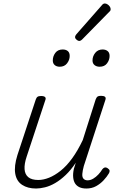

<svg xmlns="http://www.w3.org/2000/svg" viewBox="-20 -1066 687 1102"><path d="M187 16Q139 16 107 -5Q75 -26 67.5 -69Q60 -112 80 -176L185 -494Q189 -506 195.5 -510.5Q202 -515 216 -515Q232 -515 238.5 -509Q245 -503 240 -491L133 -167Q119 -125 121 -95Q123 -65 142.5 -49Q162 -33 200 -33Q229 -33 261.5 -46Q294 -59 328 -86Q362 -113 394 -157Q426 -201 455 -262L529 -495Q534 -508 540 -512Q546 -516 560 -516Q576 -516 582.5 -510.5Q589 -505 585 -493L461 -113Q454 -87 452.5 -68Q451 -49 459.5 -40Q468 -31 483 -31Q499 -31 515 -40.5Q531 -50 544.5 -64.5Q558 -79 567 -94Q572 -101 579.5 -104Q587 -107 597 -101Q608 -94 609 -86.5Q610 -79 605 -71Q594 -52 575 -31.5Q556 -11 531.5 2.5Q507 16 476 16Q452 16 436 8.5Q420 1 411 -13Q402 -27 400 -48.5Q398 -70 404 -97L415 -132Q387 -90 357 -61.5Q327 -33 297 -15.5Q267 2 238.5 9Q210 16 187 16ZM323 -683Q305 -683 294 -692.5Q283 -702 283 -719Q283 -743 297.5 -762.5Q312 -782 340 -782Q358 -782 369 -773Q380 -764 380 -745Q380 -722 365 -702.5Q350 -683 323 -683ZM552 -683Q534 -683 522.5 -692.5Q511 -702 511 -719Q511 -743 526.5 -762.5Q542 -782 569 -782Q586 -782 597.5 -773Q609 -764 609 -745Q609 -722 594.5 -702.5Q580 -683 552 -683ZM434 -831Q428 -831 419.5 -838Q411 -845 411 -852Q411 -857 412.5 -860.5Q414 -864 418 -869L562 -1033Q568 -1041 572.5 -1043.5Q577 -1046 582 -1046Q589 -1046 597 -1041Q605 -1036 610 -1028.5Q615 -1021 615 -1014Q615 -1009 613.5 -1005.5Q612 -1002 607 -998L452 -840Q443 -831 434 -831Z"/></svg>

Font: Playwrite CO ExtraLight
Style: Regular
Weight: 250
Version: Version 1.002